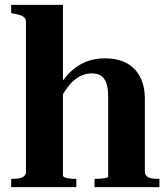

<svg xmlns="http://www.w3.org/2000/svg" viewBox="-20 -770 690 790"><path d="M239 -750V-49Q239 -43 246.5 -40Q254 -37 266.5 -35.5Q279 -34 293 -34H294V0H26V-34H27Q44 -34 57.5 -36Q71 -38 79 -45Q87 -52 87 -64V-678Q87 -690 81.5 -696.5Q76 -703 65 -707Q54 -711 36 -714L26 -716V-750ZM636 0H369V-34H370Q381 -34 394 -35Q407 -36 416 -38Q425 -40 425 -43V-373Q425 -407 417.5 -428Q410 -449 395.5 -458.5Q381 -468 357 -468Q330 -468 306 -454.5Q282 -441 262.5 -416.5Q243 -392 225 -357L210 -393Q233 -436 262 -466.5Q291 -497 328 -513.5Q365 -530 412 -530Q463 -530 499.5 -511Q536 -492 556 -454.5Q576 -417 576 -361V-64Q576 -52 584 -45Q592 -38 605 -36Q618 -34 635 -34H636Z"/></svg>

Font: Roboto Serif 144pt SemiBold
Style: Regular
Weight: 600
Version: Version 1.008